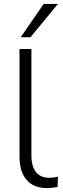

<svg xmlns="http://www.w3.org/2000/svg" viewBox="-20 -956 325 984"><path d="M221 8Q153 8 116.5 -34Q80 -76 80 -153V-705H141V-160Q141 -122 151.5 -96.5Q162 -71 182 -58Q202 -45 231 -45Q244 -45 255.5 -46.5Q267 -48 277 -51L275 2Q260 5 247 6.5Q234 8 221 8ZM86 -765 204 -936H277L136 -765Z"/></svg>

Font: Nunito Sans 12pt ExtraLight Light
Style: Regular
Weight: 300
Version: Version 3.101;gftools[0.9.27]